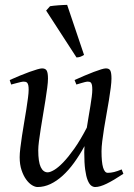

<svg xmlns="http://www.w3.org/2000/svg" viewBox="-20 -732 539 772"><path d="M476.1 -33.2Q436.5 -6.8 408.9 6.6Q381.3 20 362.8 20Q354.5 20 346.7 14.2Q338.9 8.3 332.5 -7.3Q326.2 -22.9 322.5 -50Q318.8 -77.1 318.8 -119.1Q318.8 -124.5 319.1 -131.1Q319.3 -137.7 319.8 -144.5Q299.8 -107.9 277.8 -77.6Q255.9 -47.4 231.9 -25.6Q208 -3.9 182.6 8.1Q157.2 20 130.9 20Q121.1 20 108.6 12.5Q96.2 4.9 85.2 -10.3Q74.2 -25.4 66.7 -47.9Q59.1 -70.3 59.1 -100.1Q59.1 -114.7 61.8 -137.2Q64.5 -159.7 68.4 -185.5Q72.3 -211.4 77.1 -239.3Q82 -267.1 85.9 -292.5Q89.8 -317.9 92.5 -338.4Q95.2 -358.9 95.2 -371.1Q95.2 -382.3 93.8 -388.9Q92.3 -395.5 89.6 -398.7Q86.9 -401.9 83.3 -402.8Q79.6 -403.8 75.2 -403.8Q70.8 -403.8 62.5 -401.9Q54.2 -399.9 45.9 -397.7Q37.6 -395.5 31.2 -393.8Q24.9 -392.1 24.9 -392.1L19 -410.2Q39.6 -419.4 60.3 -428Q81.1 -436.5 98.6 -442.9Q116.2 -449.2 129.6 -453.1Q143.1 -457 148.9 -457Q163.1 -457 168 -447.8Q172.9 -438.5 172.9 -416Q172.9 -401.9 169.9 -378.9Q167 -356 162.6 -328.6Q158.2 -301.3 153.3 -272Q148.4 -242.7 144 -215.3Q139.6 -188 136.7 -165Q133.8 -142.1 133.8 -127.9Q133.8 -81.1 143.8 -60.1Q153.8 -39.1 171.9 -39.1Q181.6 -39.1 197.8 -48.6Q213.9 -58.1 234.4 -79.3Q254.9 -100.6 279.1 -134.8Q303.2 -168.9 329.1 -218.8Q332.5 -241.2 336.4 -263.7Q340.3 -286.1 343.5 -306.2Q346.7 -326.2 348.9 -343Q351.1 -359.9 351.1 -371.1Q351.1 -382.3 349.9 -388.9Q348.6 -395.5 346.2 -398.7Q343.8 -401.9 340.6 -402.8Q337.4 -403.8 333 -403.8Q328.6 -403.8 321 -401.9Q313.5 -399.9 305.9 -397.7Q298.3 -395.5 292.7 -393.8Q287.1 -392.1 287.1 -392.1L279.8 -410.2Q300.3 -419.4 320.3 -428Q340.3 -436.5 357.2 -442.9Q374 -449.2 386.7 -453.1Q399.4 -457 405.8 -457Q419.4 -457 423.8 -447.8Q428.2 -438.5 428.2 -416Q428.2 -401.9 425.3 -379.2Q422.4 -356.4 418 -329.3Q413.6 -302.2 408.2 -272.7Q402.8 -243.2 398.4 -215.6Q394 -188 391.1 -164.1Q388.2 -140.1 388.2 -124Q388.2 -79.6 394.5 -58.3Q400.9 -37.1 413.1 -37.1Q425.8 -37.1 438.7 -40.3Q451.7 -43.5 469.2 -50.8L476.1 -33.2ZM317.9 -511.2Q308.1 -505.4 302.2 -503.4Q296.4 -501.5 287.6 -501L165.5 -689.5L181.2 -707Q187 -708 196 -709Q205.1 -710 215.1 -710.7Q225.1 -711.4 234.4 -711.9Q243.7 -712.4 250 -712.4L317.9 -511.2Z"/></svg>

Font: Gentium
Style: Italic
Weight: 400
Italic angle: -7°
Designer: J. Victor Gaultney
Version: Version 1.02; 2005; OFL release